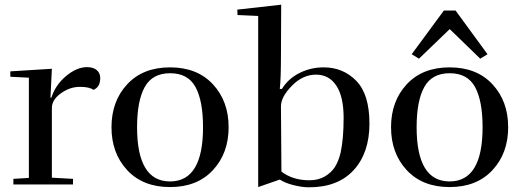

<svg xmlns="http://www.w3.org/2000/svg" viewBox="-20 -786 2230 818"><path d="M351 -500Q377 -500 392 -487.5Q407 -475 407 -453Q407 -415 378 -403Q362 -416 320 -416Q278 -416 239.5 -388.5Q201 -361 201 -326V-29L291 -24V0H37V-24L103 -28V-455L24 -459V-482L201 -493L195 -370H199Q216 -424 261.5 -462Q307 -500 351 -500Z M954 -244Q954 -133 887 -61Q820 11 704.5 11Q589 11 522 -61Q455 -133 455 -244Q455 -355 522 -427Q589 -499 704.5 -499Q820 -499 887 -427Q954 -355 954 -244ZM564 -244Q564 -13 704.5 -13Q845 -13 845 -244Q845 -356 813 -415Q781 -474 705 -474Q629 -474 596.5 -415Q564 -356 564 -244Z M1298 -18Q1336 -18 1363.5 -34Q1391 -50 1406.5 -74Q1422 -98 1431 -135Q1444 -194 1444 -284Q1444 -374 1413 -421Q1382 -468 1326 -468Q1270 -468 1223.5 -420.5Q1177 -373 1177 -333L1179 -55Q1227 -18 1298 -18ZM1178 -766 1177 -552Q1177 -450 1172 -407H1181Q1208 -451 1256 -475Q1304 -499 1359 -499Q1442 -499 1498 -441.5Q1554 -384 1554 -259.5Q1554 -135 1487 -61.5Q1420 12 1296 12Q1268 12 1231.5 3Q1195 -6 1172 -21L1080 11V-718L992 -722L991 -745Z M2145 -244Q2145 -133 2078 -61Q2011 11 1895.5 11Q1780 11 1713 -61Q1646 -133 1646 -244Q1646 -355 1713 -427Q1780 -499 1895.5 -499Q2011 -499 2078 -427Q2145 -355 2145 -244ZM1755 -244Q1755 -13 1895.5 -13Q2036 -13 2036 -244Q2036 -356 2004 -415Q1972 -474 1896 -474Q1820 -474 1787.5 -415Q1755 -356 1755 -244ZM1734 -555 1871 -741H1921L2057 -555L2026 -536L1896 -662L1765 -536Z"/></svg>

Font: Rufina
Style: Regular
Weight: 400
Designer: Martin Sommaruga
Foundry: Martin Sommaruga
Version: Version 1.001